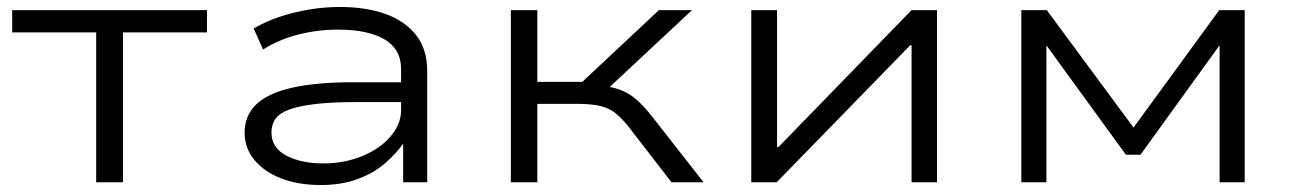

<svg xmlns="http://www.w3.org/2000/svg" viewBox="-20 -523 3713 551"><path d="M256 0V-430H15V-494H574V-430H333V0Z M900 8Q836 8 787 -11Q738 -30 710 -64Q682 -98 682 -142Q682 -192 716 -224Q750 -256 819 -271.5Q888 -287 995 -287H1147V-230H1000Q932 -230 885.5 -224.5Q839 -219 811 -209Q783 -199 771 -182.5Q759 -166 759 -143Q759 -99 801.5 -76.5Q844 -54 909 -54Q967 -54 1018 -74.5Q1069 -95 1100 -130.5Q1131 -166 1131 -207V-325Q1131 -382 1083.5 -410Q1036 -438 950 -438Q892 -438 836.5 -424Q781 -410 735 -381L708 -441Q741 -461 781.5 -474.5Q822 -488 866.5 -495.5Q911 -503 956 -503Q1030 -503 1086 -483Q1142 -463 1174 -422.5Q1206 -382 1206 -319V0H1137V-110V-111Q1117 -82 1084.5 -54Q1052 -26 1006 -9Q960 8 900 8Z M1446 0V-494H1522V-288H1651L1871 -494H1966L1711 -256L1694 -278Q1733 -275 1758 -266Q1783 -257 1805.5 -238Q1828 -219 1855 -184L1999 0H1907L1781 -163Q1761 -187 1744 -200Q1727 -213 1702 -219Q1677 -225 1633 -225H1522V0Z M2136 0V-494H2210V-101H2214L2596 -494H2669V0H2596V-393H2592L2209 0Z M2911 0V-494H2984L3233 -157L3479 -494H3552V0H3480V-396H3482L3253 -79H3211L2980 -397H2983V0Z"/></svg>

Font: Nunito Sans 7pt Expanded Light
Style: Regular
Weight: 300
Width: 7
Designer: Vernon Adams
Foundry: Vernon Adams
Version: Version 3.101;gftools[0.9.27]